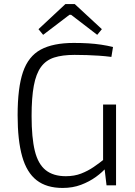

<svg xmlns="http://www.w3.org/2000/svg" viewBox="-20 -915 666 948"><path d="M344 -703Q383 -703 416 -701Q449 -699 479 -694.5Q509 -690 538 -683L530 -634Q499 -638 469 -640Q439 -642 409 -643Q379 -644 348 -644Q288 -644 247.5 -631Q207 -618 182.5 -584.5Q158 -551 147 -492Q136 -433 136 -342Q136 -235 152 -170Q168 -105 205.5 -75Q243 -45 305 -45Q347 -45 380.5 -58Q414 -71 442.5 -90.5Q471 -110 497 -131L507 -90Q486 -65 453.5 -41.5Q421 -18 380 -2.5Q339 13 289 13Q210 13 161 -25Q112 -63 89.5 -142.5Q67 -222 67 -346Q67 -482 93.5 -559.5Q120 -637 181 -670Q242 -703 344 -703ZM553 -399V0H506L494 -101L489 -118V-399ZM349 -895 483 -771 460 -743 331 -842H323L193 -743L170 -771L303 -895Z"/></svg>

Font: Exo 2 Light
Style: Regular
Weight: 300
Designer: Natanael Gama
Foundry: Natanael Gama
Version: Version 2.010